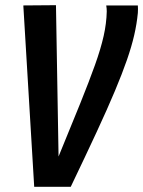

<svg xmlns="http://www.w3.org/2000/svg" viewBox="-20 -721 552 741"><path d="M253 0H112L70 -700L196 -701L206 -117Q255 -236 289.5 -321.5Q324 -407 346.5 -470Q369 -533 380 -582Q391 -631 392 -677Q392 -683 391.5 -688.5Q391 -694 390 -700H512Q513 -687 512 -671Q508 -629 498 -585.5Q488 -542 470 -490Q452 -438 423.5 -370Q395 -302 353 -211.5Q311 -121 253 0Z"/></svg>

Font: Georama SemiCondensed SemiBold
Style: Italic
Weight: 600
Width: 4
Italic angle: -9°
Designer: Jean-Baptiste Levee
Foundry: Production Type
Version: Version 1.000